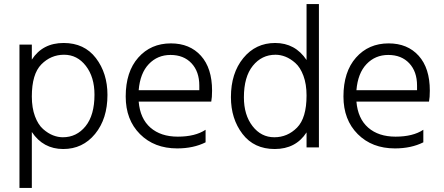

<svg xmlns="http://www.w3.org/2000/svg" viewBox="-20 -727 2188 947"><path d="M137 200H76V-507H137V-433Q190 -515 294 -515Q396 -515 453 -440.5Q510 -366 510 -259Q510 -141 449 -66.5Q388 8 292 8Q193 8 137 -76ZM137 -251Q137 -195 152.5 -153.5Q168 -112 192.5 -90.5Q217 -69 241.5 -59.5Q266 -50 290 -50Q358 -50 402 -104.5Q446 -159 446 -260Q446 -347 403.5 -402Q361 -457 296 -457Q231 -457 184 -409.5Q137 -362 137 -251Z M994 -25Q934 5 854 5Q741 5 670.5 -65.5Q600 -136 600 -251Q600 -373 662 -443Q724 -513 823 -513Q916 -513 971 -452Q1026 -391 1026 -280Q1026 -246 1022 -226H664Q671 -142 722 -97.5Q773 -53 857 -53Q943 -53 994 -87ZM821 -456Q757 -456 714 -411Q671 -366 664 -282H963V-305Q963 -374 924.5 -415Q886 -456 821 -456Z M1183 -247Q1183 -160 1225.5 -105Q1268 -50 1333 -50Q1398 -50 1445 -97.5Q1492 -145 1492 -256Q1492 -312 1476.5 -353.5Q1461 -395 1436.5 -416.5Q1412 -438 1387.5 -447.5Q1363 -457 1339 -457Q1271 -457 1227 -402.5Q1183 -348 1183 -247ZM1553 0H1492V-74Q1439 8 1335 8Q1233 8 1176 -66.5Q1119 -141 1119 -248Q1119 -366 1180 -440.5Q1241 -515 1337 -515Q1436 -515 1492 -431V-707H1553Z M2068 -25Q2008 5 1928 5Q1815 5 1744.5 -65.5Q1674 -136 1674 -251Q1674 -373 1736 -443Q1798 -513 1897 -513Q1990 -513 2045 -452Q2100 -391 2100 -280Q2100 -246 2096 -226H1738Q1745 -142 1796 -97.5Q1847 -53 1931 -53Q2017 -53 2068 -87ZM1895 -456Q1831 -456 1788 -411Q1745 -366 1738 -282H2037V-305Q2037 -374 1998.5 -415Q1960 -456 1895 -456Z"/></svg>

Font: Hind Madurai Light
Style: Regular
Weight: 300
Designer: Jyotish Sonowal
Foundry: Indian Type Foundry
Version: Version 1.001;PS 1.0;hotconv 1.0.86;makeotf.lib2.5.63406; tt